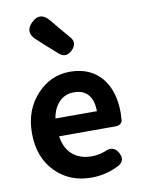

<svg xmlns="http://www.w3.org/2000/svg" viewBox="-98 -965 777 1045"><g transform="rotate(-10 290.5 -442.0)"><path d="M323 14Q202 14 125 -64Q44 -145 44 -280Q44 -411 125 -495Q200 -574 305 -574Q417 -574 480 -499Q539 -427 539 -306Q539 -290 537 -264Q535 -253 525 -245.5Q515 -238 501 -238H445H359H187Q196 -171 238 -135Q279 -100 343 -100Q382 -100 419 -114Q468 -138 494 -91Q517 -48 477 -24Q403 14 323 14ZM184 -337H298H413Q413 -395 387 -427Q360 -460 307 -460Q260 -460 228 -429Q193 -395 184 -337ZM263 -682 200 -738 155 -779Q101 -827 151 -875.5Q201 -924 247 -869L286 -822L341 -757Q371 -722 335 -686Q298 -651 263 -682Z"/></g></svg>

Font: GenSenRounded2 TW B
Style: Regular
Weight: 700
Version: Version 2.000;PS 2;hotconv 16.6.51;makeotf.lib2.5.65220 DEVE